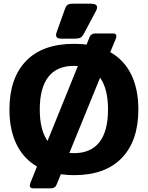

<svg xmlns="http://www.w3.org/2000/svg" viewBox="-20 -932 799 1038"><path d="M283 -743Q283 -750 286 -757L331 -883Q337 -900 345.5 -906Q354 -912 376 -912H473Q488 -912 496.5 -907Q505 -902 505 -892Q505 -884 499 -873L434 -751Q425 -734 415 -728.5Q405 -723 381 -723H311Q283 -723 283 -743ZM728 -340Q728 -171 638.5 -78Q549 15 380 15Q346 15 309 10L286 66Q278 86 257 86H158Q141 86 141 71Q141 67 145 55L180 -32Q107 -74 69 -152.5Q31 -231 31 -340Q31 -509 120.5 -602Q210 -695 380 -695Q419 -695 448 -691L464 -731Q472 -751 494 -751H592Q609 -751 609 -737Q609 -728 605 -720L576 -650Q651 -608 689.5 -529Q728 -450 728 -340ZM237 -170 401 -575Q394 -576 380 -576Q288 -576 241.5 -516.5Q195 -457 195 -340Q195 -230 237 -170ZM564 -340Q564 -452 521 -512L355 -105Q363 -104 380 -104Q471 -104 517.5 -163.5Q564 -223 564 -340Z"/></svg>

Font: Mitr Medium
Style: Regular
Weight: 500
Designer: Thanarat Vachiruckul
Foundry: Cadson Demak
Version: Version 1.003